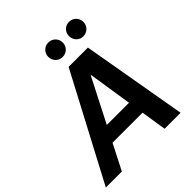

<svg xmlns="http://www.w3.org/2000/svg" viewBox="-266 -1051 1204 1204"><g transform="rotate(-45 336.5 -449.0)"><path d="M-26 0 344 -700H515L637 0H495L407 -567H406L116 0ZM108 -169 162 -273H531L547 -169ZM361 -770Q335 -770 316.5 -788.5Q298 -807 298 -834Q298 -861 316.5 -879.5Q335 -898 361 -898Q389 -898 407.5 -879.5Q426 -861 426 -834Q426 -807 407.5 -788.5Q389 -770 361 -770ZM545 -770Q518 -770 500 -788.5Q482 -807 482 -834Q482 -861 500 -879.5Q518 -898 545 -898Q572 -898 590.5 -879.5Q609 -861 609 -834Q609 -807 590.5 -788.5Q572 -770 545 -770Z"/></g></svg>

Font: DM Sans 28pt
Style: Bold Italic
Weight: 700
Italic angle: -10°
Version: Version 4.004;gftools[0.9.30]